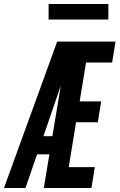

<svg xmlns="http://www.w3.org/2000/svg" viewBox="-53 -944 600 964"><path d="M-33 0 234 -735H527L510 -630H379L347 -435H455L438 -330H329L292 -105H423L406 0H167L195 -169H133L75 0ZM165 -260H210L252 -513Q250 -507 248 -501.5Q246 -496 244 -490ZM191 -846V-924H491V-846Z"/></svg>

Font: Iosevka SS04 Extrabold Oblique
Style: Regular
Weight: 800
Italic angle: -9°
Monospace: yes
Designer: Belleve Invis
Foundry: Belleve Invis
Version: Version 19.0.0; ttfautohint (v1.8.4)